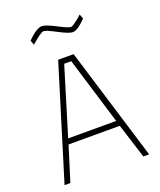

<svg xmlns="http://www.w3.org/2000/svg" viewBox="-164 -1018 932 1120"><g transform="rotate(-20 302.0 -458.5)"><path d="M40 0 255 -700H351L565 0H529L461 -215H143L76 0ZM280 -666 153 -249H451L324 -666ZM463 -905 474 -877Q422 -822 391 -822Q368 -822 307.5 -854Q247 -886 232 -886Q223 -886 203 -872Q183 -858 168 -844L152 -831L142 -860Q199 -917 232 -917Q255 -917 315.5 -885.5Q376 -854 391 -854Q399 -854 417 -867Q435 -880 449 -892Z"/></g></svg>

Font: TitilliumMaps29L
Style: 1 wt
Weight: 100
Designer: Campivisivi
Foundry: Accademia di Belle Arti di Urbino and students of MA course of Visual design
Version: Version 001.001